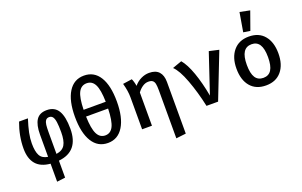

<svg xmlns="http://www.w3.org/2000/svg" viewBox="-113 -1330 3226 2054"><g transform="rotate(-20 1500.0 -303.5)"><path d="M572 -269Q572 -12 340 11V204L245 216V11Q134 1 81 -62.5Q28 -126 28 -239Q28 -382 82 -528H183Q156 -445 143 -381Q130 -317 130 -261Q130 -169 155 -123Q180 -77 245 -67V-320Q245 -430 281.5 -486Q318 -542 401 -542Q490 -542 531 -474.5Q572 -407 572 -269ZM340 -310V-66Q410 -76 438.5 -123.5Q467 -171 467 -268Q467 -340 461 -382Q455 -424 440.5 -443.5Q426 -463 400 -463Q373 -463 360 -444Q347 -425 343.5 -394.5Q340 -364 340 -310Z M1139 -372Q1139 -191 1076.5 -89Q1014 13 900 13Q785 13 723 -87.5Q661 -188 661 -371Q661 -552 723.5 -652.5Q786 -753 901 -753Q1016 -753 1077.5 -654Q1139 -555 1139 -372ZM774 -410H1026Q1023 -547 993 -606.5Q963 -666 901 -666Q838 -666 807.5 -606.5Q777 -547 774 -410ZM774 -333Q778 -194 808.5 -133.5Q839 -73 900 -73Q961 -73 991 -133.5Q1021 -194 1025 -333Z M1714 -385V203L1602 216V-329Q1602 -378 1596.5 -404.5Q1591 -431 1574.5 -443.5Q1558 -456 1526 -456Q1491 -456 1458.5 -433.5Q1426 -411 1403 -378V0H1291V-365Q1291 -437 1266 -526L1370 -541Q1377 -528 1384 -503.5Q1391 -479 1394 -457Q1428 -498 1473.5 -520Q1519 -542 1566 -542Q1640 -542 1677 -501.5Q1714 -461 1714 -385Z M1826 -503 1933 -541Q1984 -481 2026 -362.5Q2068 -244 2096 -91L2247 -542L2358 -517L2156 0H2024Q1988 -167 1935 -309Q1882 -451 1826 -503Z M2939 -265Q2939 -137 2876 -62Q2813 13 2700 13Q2586 13 2523.5 -60.5Q2461 -134 2461 -264Q2461 -390 2524.5 -466Q2588 -542 2701 -542Q2815 -542 2877 -467.5Q2939 -393 2939 -265ZM2579 -264Q2579 -166 2609 -119.5Q2639 -73 2700 -73Q2761 -73 2791 -120Q2821 -167 2821 -265Q2821 -362 2791 -408.5Q2761 -455 2701 -455Q2640 -455 2609.5 -408Q2579 -361 2579 -264ZM2813 -800 2739 -593 2662 -605 2699 -823Z"/></g></svg>

Font: Fira Mono Medium
Style: Regular
Weight: 500
Designer: Carrois Corporate & Edenspiekermann AG
Foundry: Carrois Corporate GbR & Edenspiekermann AG
Version: Version 3.206